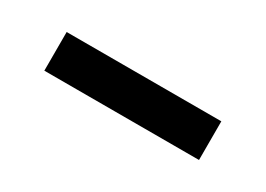

<svg xmlns="http://www.w3.org/2000/svg" viewBox="-18 -452 476 344"><g transform="rotate(30 220.0 -280.0)"><path d="M60 -320H380V-240H60Z"/></g></svg>

Font: Madhuban Light
Style: Regular
Weight: 300
Designer: jaikishan Patel
Foundry: MagicType
Version: Version 1.000